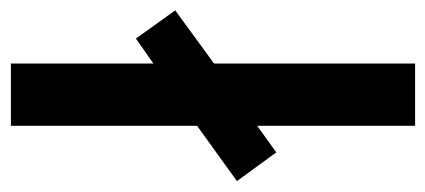

<svg xmlns="http://www.w3.org/2000/svg" viewBox="-260 -560 800 361"><g transform="rotate(90 140.5 -380.0)"><path d="M80 0V-268L33 -235L-20 -309L80 -382V-760H197V-463L247 -499L301 -425L197 -350V0Z"/></g></svg>

Font: Noto Sans Lao Looped Condensed SemiBold
Style: Regular
Weight: 600
Width: 3
Designer: Mark Frömberg, Ben Mitchell
Foundry: The Fontpad Ltd
Version: Version 1.002; ttfautohint (v1.8.4.7-5d5b)